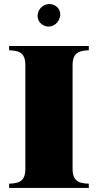

<svg xmlns="http://www.w3.org/2000/svg" viewBox="-20 -927 484 947"><path d="M25 -21V0H418V-21C382 -23 338 -25 338 -93V-607C338 -675 382 -677 418 -679V-700H25V-679C64 -677 105 -674 105 -607V-93C105 -26 64 -23 25 -21ZM274 -838C285 -871 266 -897 239 -905C211 -913 179 -898 168 -866C158 -833 177 -806 205 -798C231 -790 264 -805 274 -838Z"/></svg>

Font: Sprat Black
Style: Regular
Weight: 900
Designer: Ethan Nakache
Foundry: Collletttivo
Version: Version 2.000;Glyphs 3.2 (3217)